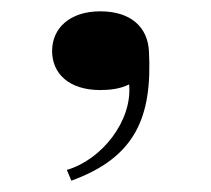

<svg xmlns="http://www.w3.org/2000/svg" viewBox="-20 -144 372 339"><path d="M98 156 106 175C219 134 249 63 243 -53C241 -97 210 -124 157 -124C103 -124 72 -94 72 -54C72 -14 102 15 157 15C174 15 192 13 208 5C214 69 160 138 98 156Z"/></svg>

Font: Sprat Extended
Style: Bold
Weight: 700
Width: 9
Designer: Ethan Nakache
Foundry: Collletttivo
Version: Version 2.000;Glyphs 3.2 (3217)